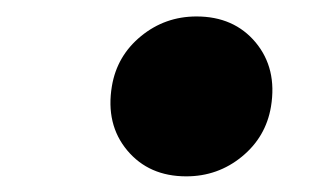

<svg xmlns="http://www.w3.org/2000/svg" viewBox="-20 -579 413 238"><path d="M210.9 -360.4Q164.6 -360.4 137.7 -392.6Q110.8 -424.8 118.7 -472.2Q125 -509.8 154.8 -534.2Q184.6 -558.6 223.6 -558.6Q270 -558.6 296.9 -526.4Q323.7 -494.1 315.9 -446.8Q309.6 -409.2 279.8 -384.8Q250 -360.4 210.9 -360.4Z"/></svg>

Font: Inter Black
Style: Italic
Weight: 900
Italic angle: -9.39999°
Designer: Rasmus Andersson
Foundry: rsms
Version: Version 4.000;git-a52131595